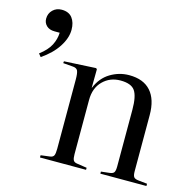

<svg xmlns="http://www.w3.org/2000/svg" viewBox="-110 -874 998 986"><g transform="rotate(15 389.0 -381.0)"><path d="M187 0V-12L235 -18Q251 -20 256 -30Q261 -40 261 -66V-433Q261 -468 255 -481Q249 -494 227 -495L177 -499L178 -509L347 -518L352 -513L351 -415H352Q375 -471 421.5 -499Q468 -527 521 -527Q597 -527 636 -483Q675 -439 675 -356V-58Q675 -36 681 -27.5Q687 -19 706 -17L753 -12V0H508V-11L552 -16Q571 -18 576.5 -27Q582 -36 582 -58V-360Q582 -431 562 -460Q542 -489 485 -489Q429 -489 391.5 -451.5Q354 -414 354 -351V-62Q354 -40 359 -30.5Q364 -21 379 -19L432 -11V0ZM57 -499 44 -515Q85 -546 101.5 -578.5Q118 -611 119 -645H92Q64 -645 48.5 -660Q33 -675 33 -697Q33 -725 52 -743.5Q71 -762 99 -762Q137 -762 155.5 -738Q174 -714 174 -675Q174 -631 143.5 -584Q113 -537 57 -499Z"/></g></svg>

Font: Literata 72pt
Style: Regular
Weight: 400
Designer: Latin by Veronika Burian and Jose Scaglione. Greek by Irene Vlachou. Cyrillic by Vera Evstafieva.
Foundry: TypeTogether
Version: Version 3.002